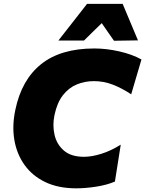

<svg xmlns="http://www.w3.org/2000/svg" viewBox="-20 -986 772 1020"><path d="M385 14.5Q290 14.5 221 -18.5Q152 -51.5 110.5 -109.5Q69 -167.5 56.2 -242.8Q43.5 -318 61.5 -402.5Q94.5 -562 198.5 -645.2Q302.5 -728.5 481.5 -728.5Q545 -728.5 613.5 -713Q682 -697.5 731.5 -670L677 -485Q626 -518.5 578 -536.8Q530 -555 479 -555Q430.5 -555 388 -537.5Q345.5 -520 314.5 -480.5Q283.5 -441 269.5 -375Q258 -320.5 269.8 -269.5Q281.5 -218.5 319.8 -185.8Q358 -153 426 -153Q467.5 -153 518 -168.8Q568.5 -184.5 621.5 -217.5L590.5 -21.5Q549 -3.5 491.8 5.5Q434.5 14.5 385 14.5ZM585.5 -769.5Q569.5 -792.5 553.2 -815.8Q537 -839 520.5 -863Q496 -839.5 472.5 -816.2Q449 -793 426 -770.5H290Q329 -820 366.5 -868.2Q404 -916.5 442.5 -965.5H631.5Q652 -916.5 672.5 -868Q693 -819.5 713 -771.5Z"/></svg>

Font: Commissioner ExtraBold
Style: Italic
Weight: 800
Italic angle: -12°
Designer: Kostas Bartsokas
Foundry: Kostas Bartsokas
Version: Version 1.000; ttfautohint (v1.8.3)